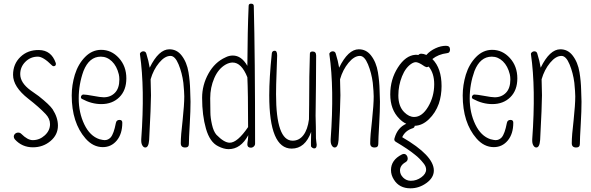

<svg xmlns="http://www.w3.org/2000/svg" viewBox="-20 -799 3212 1044"><path d="M51 -392Q51 -327 134 -262Q192 -217 228 -179Q252 -154 252 -124Q252 -89 223.5 -63Q195 -37 158 -37Q130 -37 96 -71Q89 -78 79 -78Q69 -78 62 -71.5Q55 -65 55 -56Q55 -48 61 -41Q100 2 159 2Q214 2 254.5 -32Q295 -66 295 -116Q295 -160 266 -205Q249 -230 191 -276Q154 -303 146 -308Q90 -349 90 -396Q90 -435 118 -463Q146 -491 186 -491Q215 -491 262 -444Q267 -439 271 -439Q284 -439 284 -452Q284 -455 283 -457Q259 -526 192 -527Q131 -528 91 -489.5Q51 -451 51 -392Z M485 -278Q447 -285 433 -285Q428 -285 424 -280.5Q420 -276 420 -271Q420 -264 426 -261Q478 -233 531 -233Q591 -233 629 -270.5Q667 -308 667 -373Q667 -439 626.5 -483.5Q586 -528 530 -528Q481 -528 443 -489.5Q405 -451 387 -393Q370 -336 370 -280Q370 -132 445 -46Q486 1 539 1Q585 1 615 -35Q645 -71 645 -132Q645 -147 630 -147Q613 -147 610 -130Q599 -72 582 -52Q568 -37 549 -37Q541 -37 521 -42Q469 -59 438.5 -122.5Q408 -186 408 -264Q408 -341 434 -413Q465 -491 528 -491Q562 -491 588.5 -465.5Q615 -440 626 -395Q629 -382 629 -367Q629 -319 605 -294.5Q581 -270 544 -270Q527 -270 485 -278Z M1005 -406Q996 -461 967 -498Q941 -531 901 -531Q843 -531 794 -431Q788 -468 776 -506Q773 -520 759 -520Q752 -520 746 -515Q740 -510 741 -504Q768 -317 748 -42V-34Q748 -18 754.5 -7.5Q761 3 770 3Q788 3 791 -38Q801 -227 801 -281Q801 -299 800 -324Q799 -349 799 -368Q814 -420 845 -457.5Q876 -495 907 -495Q932 -495 951 -449Q970 -403 977 -349Q982 -297 982 -275Q982 -230 973 -145Q963 -62 963 -20Q963 3 987 3Q1007 3 1007 -16Q1007 -43 1012 -128Q1016 -196 1016 -246Q1016 -253 1014 -309Q1013 -357 1005 -406Z M1124 -188Q1123 -203 1123 -265Q1123 -323 1145 -374Q1167 -425 1207 -448Q1227 -459 1245 -459Q1293 -459 1325 -379Q1329 -298 1329 -108Q1271 -23 1229 -23Q1199 -23 1157 -66Q1141 -84 1132.5 -122Q1124 -160 1124 -188ZM1345 -779Q1332 -779 1332 -767Q1326 -632 1325 -441Q1293 -497 1246 -497Q1225 -497 1206 -487Q1148 -461 1113.5 -399Q1079 -337 1079 -267Q1079 -172 1100 -99Q1121 -26 1166 -4Q1197 12 1223 12Q1289 12 1330 -64Q1330 -61 1328 -39Q1325 -22 1325 -14Q1325 4 1344 4Q1353 4 1360 -2.5Q1367 -9 1367 -18Q1367 -496 1360 -766Q1360 -779 1345 -779Z M1566 9Q1639 9 1672 -82Q1670 -6 1671 -3Q1679 8 1689 8Q1702 8 1702 -12Q1702 -14 1700 -28Q1698 -42 1698 -47Q1698 -108 1696 -170Q1696 -188 1698 -336Q1699 -410 1699 -497Q1699 -519 1680 -519Q1665 -519 1665 -507Q1661 -395 1661 -231Q1661 -168 1660 -150Q1653 -95 1630 -64.5Q1607 -34 1571 -34Q1481 -34 1481 -287Q1481 -334 1484 -408Q1487 -482 1487 -497Q1487 -523 1474 -523Q1460 -523 1458 -509Q1444 -375 1444 -281Q1444 9 1566 9Z M2035 -406Q2026 -461 1997 -498Q1971 -531 1931 -531Q1873 -531 1824 -431Q1818 -468 1806 -506Q1803 -520 1789 -520Q1782 -520 1776 -515Q1770 -510 1771 -504Q1798 -317 1778 -42V-34Q1778 -18 1784.5 -7.5Q1791 3 1800 3Q1818 3 1821 -38Q1831 -227 1831 -281Q1831 -299 1830 -324Q1829 -349 1829 -368Q1844 -420 1875 -457.5Q1906 -495 1937 -495Q1962 -495 1981 -449Q2000 -403 2007 -349Q2012 -297 2012 -275Q2012 -230 2003 -145Q1993 -62 1993 -20Q1993 3 2017 3Q2037 3 2037 -16Q2037 -43 2042 -128Q2046 -196 2046 -246Q2046 -253 2044 -309Q2043 -357 2035 -406Z M2146 -280Q2146 -334 2166 -384Q2186 -434 2221 -455Q2232 -461 2240 -461Q2252 -461 2272 -449Q2292 -435 2298 -434Q2304 -433 2311 -437Q2341 -401 2341 -341Q2341 -274 2308 -218.5Q2275 -163 2232 -163Q2204 -163 2178 -189Q2146 -221 2146 -280ZM2405 -550Q2377 -550 2348 -536.5Q2319 -523 2300 -502Q2299 -501 2299 -500Q2266 -514 2255 -500Q2250 -500 2246 -501H2238Q2185 -497 2143.5 -432Q2102 -367 2102 -286Q2102 -203 2151 -154Q2168 -136 2189 -126Q2142 -105 2126 -50Q2120 -35 2132 -28Q2201 13 2236 42Q2261 61 2283 89Q2297 106 2297 123Q2297 146 2271 165Q2245 184 2214 184Q2190 184 2172.5 167Q2155 150 2155 128Q2155 100 2185 83Q2197 76 2197 63Q2197 53 2191 45.5Q2185 38 2176 38Q2171 38 2165 41Q2106 71 2106 126Q2106 153 2122 178Q2151 225 2212 225Q2259 225 2299 196Q2339 167 2339 128Q2339 47 2167 -53Q2183 -89 2225 -102Q2234 -105 2235 -115Q2276 -116 2312 -150.5Q2348 -185 2366 -235Q2381 -280 2381 -331Q2381 -428 2331 -478Q2363 -504 2411 -510Q2427 -511 2427 -530Q2427 -550 2405 -550Z M2611 -278Q2573 -285 2559 -285Q2554 -285 2550 -280.5Q2546 -276 2546 -271Q2546 -264 2552 -261Q2604 -233 2657 -233Q2717 -233 2755 -270.5Q2793 -308 2793 -373Q2793 -439 2752.5 -483.5Q2712 -528 2656 -528Q2607 -528 2569 -489.5Q2531 -451 2513 -393Q2496 -336 2496 -280Q2496 -132 2571 -46Q2612 1 2665 1Q2711 1 2741 -35Q2771 -71 2771 -132Q2771 -147 2756 -147Q2739 -147 2736 -130Q2725 -72 2708 -52Q2694 -37 2675 -37Q2667 -37 2647 -42Q2595 -59 2564.5 -122.5Q2534 -186 2534 -264Q2534 -341 2560 -413Q2591 -491 2654 -491Q2688 -491 2714.5 -465.5Q2741 -440 2752 -395Q2755 -382 2755 -367Q2755 -319 2731 -294.5Q2707 -270 2670 -270Q2653 -270 2611 -278Z M3131 -406Q3122 -461 3093 -498Q3067 -531 3027 -531Q2969 -531 2920 -431Q2914 -468 2902 -506Q2899 -520 2885 -520Q2878 -520 2872 -515Q2866 -510 2867 -504Q2894 -317 2874 -42V-34Q2874 -18 2880.5 -7.5Q2887 3 2896 3Q2914 3 2917 -38Q2927 -227 2927 -281Q2927 -299 2926 -324Q2925 -349 2925 -368Q2940 -420 2971 -457.5Q3002 -495 3033 -495Q3058 -495 3077 -449Q3096 -403 3103 -349Q3108 -297 3108 -275Q3108 -230 3099 -145Q3089 -62 3089 -20Q3089 3 3113 3Q3133 3 3133 -16Q3133 -43 3138 -128Q3142 -196 3142 -246Q3142 -253 3140 -309Q3139 -357 3131 -406Z"/></svg>

Font: Neythal
Style: Regular
Weight: 400
Designer: Tharique Azeez
Foundry: Tharique Azeez
Version: Version 0.44